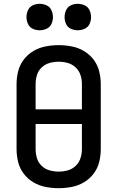

<svg xmlns="http://www.w3.org/2000/svg" viewBox="-20 -980 616 1008"><path d="M288 8Q322 8 356 1.5Q390 -5 420 -22.5Q450 -40 471 -67.5Q492 -95 500.5 -128.5Q509 -162 509 -197V-539Q509 -573 500.5 -606.5Q492 -640 471 -667.5Q450 -695 420 -712.5Q390 -730 356 -736.5Q322 -743 288 -743Q254 -743 220 -736.5Q186 -730 156 -712.5Q126 -695 105 -667.5Q84 -640 75.5 -606.5Q67 -573 67 -539V-197Q67 -162 75.5 -128.5Q84 -95 105 -67.5Q126 -40 156 -22.5Q186 -5 220 1.5Q254 8 288 8ZM288 -79Q264 -79 240.5 -85.5Q217 -92 199 -109Q181 -126 174 -149.5Q167 -173 167 -197V-329H410V-197Q410 -173 402.5 -149.5Q395 -126 377 -109Q359 -92 335.5 -85.5Q312 -79 288 -79ZM167 -406V-539Q167 -563 174 -586Q181 -609 199 -626Q217 -643 240.5 -649.5Q264 -656 288 -656Q312 -656 335.5 -649.5Q359 -643 377 -626Q395 -609 402.5 -586Q410 -563 410 -539V-406ZM388 -821Q407 -821 424.5 -829Q442 -837 450 -854Q458 -871 458 -890Q458 -909 450 -926.5Q442 -944 424.5 -952Q407 -960 388 -960Q369 -960 352 -952Q335 -944 327 -926.5Q319 -909 319 -890Q319 -871 327 -854Q335 -837 352 -829Q369 -821 388 -821ZM188 -821Q207 -821 224.5 -829Q242 -837 250 -854Q258 -871 258 -890Q258 -909 250 -926.5Q242 -944 224.5 -952Q207 -960 188 -960Q169 -960 152 -952Q135 -944 127 -926.5Q119 -909 119 -890Q119 -871 127 -854Q135 -837 152 -829Q169 -821 188 -821Z"/></svg>

Font: Iosevka Sparkle Medium
Style: Regular
Weight: 500
Designer: Belleve Invis
Foundry: Belleve Invis
Version: Version 4.5.0; ttfautohint (v1.8.3)